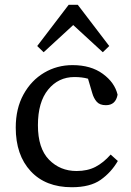

<svg xmlns="http://www.w3.org/2000/svg" viewBox="-20 -772 549 805"><path d="M281 13Q171 13 108.5 -54.5Q46 -122 46 -237Q46 -317 78.5 -376Q111 -435 165 -467Q219 -499 284 -499Q361 -499 411 -462.5Q461 -426 473 -375Q465 -331 424 -331Q398 -331 385.5 -345.5Q373 -360 367 -381L349 -442Q324 -449 292 -449Q225 -449 182 -396.5Q139 -344 139 -247Q139 -150 185.5 -102.5Q232 -55 301 -55Q347 -55 380.5 -72.5Q414 -90 444 -124L474 -97Q446 -49 402 -18Q358 13 281 13ZM411 -553 287 -667 163 -553 136 -579 268 -752H306L438 -579Z"/></svg>

Font: Source Serif 4 SmText
Style: Regular
Weight: 400
Designer: Frank Grießhammer
Foundry: Adobe
Version: Version 4.005;hotconv 1.1.0;makeotfexe 2.6.0